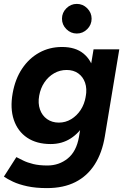

<svg xmlns="http://www.w3.org/2000/svg" viewBox="-31 -753 647 985"><path d="M210 212Q152 212 108.5 202.5Q65 193 35.5 179Q6 165 -11 153L53 53Q67 60 88 70.5Q109 81 139.5 88.5Q170 96 212 96Q272 96 316.5 60Q361 24 374 -50L449 -500H581L507 -54Q493 31 455 90.5Q417 150 356 181Q295 212 210 212ZM229 -14Q157 -14 108.5 -46.5Q60 -79 40 -138Q20 -197 34 -275Q47 -348 82.5 -401Q118 -454 170.5 -483Q223 -512 287 -512Q356 -512 397 -478.5Q438 -445 451.5 -387Q465 -329 451 -252Q439 -179 408 -125.5Q377 -72 332 -43Q287 -14 229 -14ZM271 -124Q305 -124 334 -141.5Q363 -159 382.5 -188.5Q402 -218 409 -258Q416 -298 405.5 -328.5Q395 -359 370.5 -376.5Q346 -394 311 -394Q276 -394 246.5 -377Q217 -360 197 -330.5Q177 -301 170 -262Q163 -223 174 -191.5Q185 -160 210.5 -142Q236 -124 271 -124ZM363 -581Q332 -581 309.5 -603.5Q287 -626 287 -657Q287 -688 309.5 -710.5Q332 -733 363 -733Q394 -733 416.5 -710.5Q439 -688 439 -657Q439 -626 416.5 -603.5Q394 -581 363 -581Z"/></svg>

Font: Figtree Light
Style: Bold Italic
Weight: 700
Italic angle: -9.5°
Version: Version 2.000